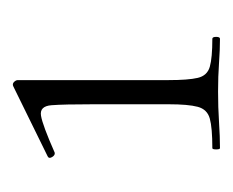

<svg xmlns="http://www.w3.org/2000/svg" viewBox="-52 -716 366 302"><g transform="rotate(-90 131.0 -565.0)"><path d="M49 -402Q47 -402 47 -408Q47 -414 49 -414Q81 -414 95.5 -418Q110 -422 114 -437Q118 -452 118 -483V-601Q118 -648 116.5 -667Q115 -686 100 -683.5Q85 -681 42 -662Q38 -661 35 -666Q32 -671 36 -673L146 -727Q150 -729 153 -726Q156 -723 156 -720V-483Q156 -452 159.5 -437Q163 -422 177 -418Q191 -414 221 -414Q224 -414 224 -408Q224 -402 221 -402Q204 -402 183 -403.5Q162 -405 138 -405Q113 -405 90 -403.5Q67 -402 49 -402Z"/></g></svg>

Font: Cormorant Light Light
Style: Regular
Weight: 300
Version: Version 4.000